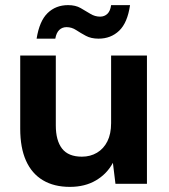

<svg xmlns="http://www.w3.org/2000/svg" viewBox="-20 -718 660 750"><path d="M253 12Q191 12 147.5 -14Q104 -40 81.5 -90.5Q59 -141 59 -215V-501H198V-228Q198 -169 222.5 -137.5Q247 -106 300 -106Q333 -106 359 -121.5Q385 -137 399.5 -166Q414 -195 414 -237V-501H554V0H431L421 -82Q398 -39 355 -13.5Q312 12 253 12ZM365 -567Q336 -567 315.5 -578Q295 -589 277.5 -600.5Q260 -612 240 -612Q223 -612 211.5 -601Q200 -590 196 -567H123Q134 -636 166 -667Q198 -698 246 -698Q275 -698 295 -686.5Q315 -675 333 -664Q351 -653 371 -653Q388 -653 399.5 -664Q411 -675 414 -698H488Q478 -629 445.5 -598Q413 -567 365 -567Z"/></svg>

Font: DM Sans 18pt ExtraBold
Style: Regular
Weight: 800
Designer: Colophon Foundry, Jonny Pinhorn
Foundry: Colophon Foundry
Version: Version 4.004;gftools[0.9.30]